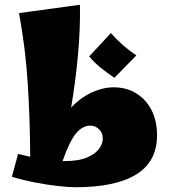

<svg xmlns="http://www.w3.org/2000/svg" viewBox="-20 -777 720 807"><path d="M296 10Q270 10 224.5 5Q179 0 127.5 -10Q76 -20 30 -34L56 -130Q69 -127 81.5 -124Q94 -121 107 -118Q106 -280 96.5 -427.5Q87 -575 60 -722L316 -757Q318 -656 307.5 -543.5Q297 -431 279 -325Q319 -367 366 -388.5Q413 -410 458 -410Q511 -410 552 -385Q593 -360 616.5 -315Q640 -270 640 -208Q640 -98 553 -44Q466 10 296 10ZM360 -249Q327 -249 300 -217Q273 -185 243 -100Q247 -100 251 -100Q312 -100 347 -115.5Q382 -131 397 -152.5Q412 -174 412 -193Q412 -219 396 -234Q380 -249 360 -249ZM461 -450Q432 -469 403.5 -492Q375 -515 355 -540L446 -638Q471 -610 496 -588Q521 -566 553 -544Z"/></svg>

Font: Marhey ExtraBold
Style: Regular
Weight: 800
Designer: Nur Syamsi & Bustanul Arifin
Foundry: Namelatype
Version: Version 1.000; ttfautohint (v1.8.4.7-5d5b)